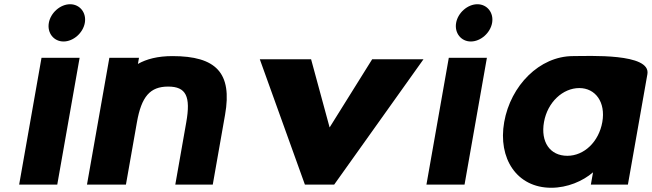

<svg xmlns="http://www.w3.org/2000/svg" viewBox="-20 -872 3079 907"><path d="M210.7 -764C202.2 -716 234.2 -676 280.2 -676C326.2 -676 372.2 -716 380.7 -764C389.2 -812 357.2 -852 311.2 -852C265.2 -852 219.2 -812 210.7 -764ZM70.5 0H250.5L356.1 -599H176.1Z M574.9 0 626.8 -294.2C648.3 -416 688.9 -463 774.3 -463C859.7 -463 881.4 -416 859.9 -294.2L808.1 0H985.1L1043.2 -329.9C1078.1 -527.7 1000.8 -607 794.7 -607C724.9 -607 672 -593 631.5 -570L636.6 -599H496.6L390.9 0Z M1449.6 -592H1207.3L1420.3 0H1558.7L1980.5 -592H1738.1L1537.1 -270Z M2134.7 -764C2126.2 -716 2158.2 -676 2204.2 -676C2250.2 -676 2296.2 -716 2304.7 -764C2313.2 -812 2281.2 -852 2235.2 -852C2189.2 -852 2143.2 -812 2134.7 -764ZM1994.5 0H2174.5L2280.1 -599H2100.1Z M2549.8 -295.3C2566.4 -389.6 2639.2 -456 2716.5 -456C2792.6 -456 2841.9 -389.6 2825.3 -295.3C2808.9 -202.4 2739.6 -136 2660.1 -136C2577.1 -136 2533.4 -202.4 2549.8 -295.3ZM3038.3 -521.9C3055.4 -621.9 2760.5 -607 2687.3 -607C2528.2 -607 2392.1 -467.2 2361.8 -295.4C2331.5 -123.6 2421.1 15 2584 15C2660 15 2732.8 -16 2781.5 -58L2771.2 0H2946.2Z"/></svg>

Font: Hussar Wysoki
Style: Obl
Weight: 700
Foundry: Cannot Into Space Fonts
Version: Version 0.92